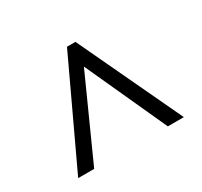

<svg xmlns="http://www.w3.org/2000/svg" viewBox="-103 -851 766 727"><g transform="rotate(-30 280.5 -488.0)"><path d="M49 -262H119L279 -617L441 -262H511L298 -714H261Z"/></g></svg>

Font: Noto Serif Ethiopic Medium
Style: Regular
Weight: 500
Designer: Monotype Design Team
Foundry: Monotype Imaging Inc.
Version: Version 2.102